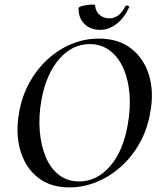

<svg xmlns="http://www.w3.org/2000/svg" viewBox="-20 -804 694 836"><path d="M282 12Q199 12 144.5 -31.5Q90 -75 68.5 -149Q47 -223 63 -313Q75 -383 107 -442Q139 -501 186 -544.5Q233 -588 290.5 -612Q348 -636 410 -636Q496 -636 551.5 -592.5Q607 -549 629 -476Q651 -403 634 -313Q621 -238 586.5 -178Q552 -118 504 -76Q456 -34 399 -11Q342 12 282 12ZM325 -14Q401 -14 458.5 -79.5Q516 -145 536 -260Q549 -331 544 -394Q539 -457 517.5 -506Q496 -555 458.5 -583.5Q421 -612 371 -612Q294 -612 237 -546Q180 -480 160 -366Q148 -298 153 -235Q158 -172 178.5 -122Q199 -72 236 -43Q273 -14 325 -14ZM417 -674Q375 -674 348.5 -699Q322 -724 322 -768Q322 -773 333 -776.5Q344 -780 358 -782Q372 -784 383 -784Q394 -784 394 -781Q396 -754 414 -739Q432 -724 457 -724Q476 -724 494 -736.5Q512 -749 526 -777Q530 -782 537 -779Q544 -776 543 -774Q521 -725 487 -699.5Q453 -674 417 -674Z"/></svg>

Font: Cormorant SemiBold
Style: Italic
Weight: 600
Italic angle: -10°
Designer: Christian Thalmann (Catharsis Fonts)
Foundry: Catharsis Fonts
Version: Version 4.000